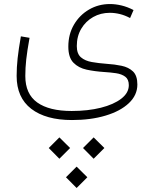

<svg xmlns="http://www.w3.org/2000/svg" viewBox="-20 -375 761 952"><path d="M391.6 358.9 444.3 306.2 497.6 358.9 444.3 412.1ZM221.7 358.9 274.4 306.2 327.6 358.9 274.4 412.1ZM307.1 503.9 359.9 451.2 413.1 503.9 359.9 557.1ZM642.1 -325.2 625 -285.6Q599.1 -299.3 574 -305.4Q548.8 -311.5 524.4 -311.5Q479 -311.5 441.9 -290.5Q404.8 -269.5 382.8 -232.4Q360.8 -195.3 360.8 -146.5Q360.8 -108.4 381.3 -90.8Q401.9 -73.2 435.3 -67.4Q468.8 -61.5 508.3 -58.6Q547.9 -56.2 582.8 -48.8Q617.7 -41.5 639.4 -20.8Q661.1 0 661.1 43.9Q661.1 96.7 618.9 136.5Q576.7 176.3 503.4 198.2Q430.2 220.2 336.9 220.2Q207.5 220.2 135 164.6Q62.5 108.9 62.5 1.5Q62.5 -41 67.4 -86.2Q72.3 -131.3 83.5 -194.8L126.5 -187.5Q114.7 -122.1 110.1 -80.3Q105.5 -38.6 105.5 2Q105.5 90.8 164.6 133.1Q223.6 175.3 335.4 175.3Q416 175.3 480 159.2Q543.9 143.1 581.3 114.3Q618.7 85.4 618.7 47.4Q618.7 18.6 601.1 5.4Q583.5 -7.8 555.4 -12Q527.3 -16.1 494.6 -18.1Q450.2 -21 409.9 -29.5Q369.6 -38.1 344.2 -64Q318.8 -89.8 318.8 -144Q318.8 -205.1 346.7 -252.7Q374.5 -300.3 421.4 -327.6Q468.3 -355 525.4 -355Q552.7 -355 582.5 -347.9Q612.3 -340.8 642.1 -325.2Z"/></svg>

Font: Estedad-FD ExtraLight
Style: Regular
Weight: 200
Designer: Amin Abedi
Version: Version 7.3